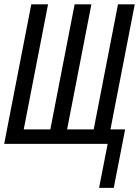

<svg xmlns="http://www.w3.org/2000/svg" viewBox="-29 -679 656 906"><path d="M438.5 207.5 479 0H-9.3L118.7 -658.7H197.8L83 -68.4H208.5L323.2 -658.7H402.3L287.6 -68.4H413.1L527.8 -658.7H606.9L492.2 -68.4H561.5L507.8 207.5Z"/></svg>

Font: Cousine
Style: Italic
Weight: 400
Italic angle: -12°
Monospace: yes
Designer: Steve Matteson
Foundry: Monotype Imaging Inc.
Version: Version 1.21